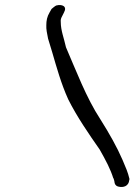

<svg xmlns="http://www.w3.org/2000/svg" viewBox="-20 -700 562 771"><path d="M454 49C476 55 497 47 499 23L500 19C493 -10 486 -25 472 -58C450 -109 419 -164 383 -221C326 -308 285 -418 245 -510C237 -547 224 -577 224 -612C223 -620 225 -627 229 -634L237 -650C251 -675 229 -684 206 -678C202 -677 187 -664 187 -664L179 -650C169 -633 166 -617 166 -599C165 -583 169 -565 173 -545L190 -489C207 -431 225 -365 254 -301C289 -231 338 -160 380 -100C405 -56 424 -20 435 16H436C439 25 440 31 440 33C441 37 442 45 454 49Z"/></svg>

Font: Stray Cat
Style: BdExtObl
Weight: 700
Version: Version 1.0